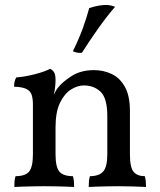

<svg xmlns="http://www.w3.org/2000/svg" viewBox="-20 -741 637 764"><path d="M111 -214V-325Q111 -348 106 -363.5Q101 -379 85 -387Q69 -395 36 -396Q36 -407 38 -416Q40 -425 45 -433Q76 -435 116 -445Q156 -455 179 -467Q188 -464 194.5 -454.5Q201 -445 201 -423ZM497 -127Q497 -75 511.5 -57.5Q526 -40 556 -40Q559 -31 560 -20.5Q561 -10 561 3Q539 2 511 1Q483 0 452 0Q432 0 410 0.5Q388 1 368 1.5Q348 2 333 3Q333 -10 334 -21Q335 -32 338 -40Q374 -40 390.5 -58.5Q407 -77 407 -127V-279Q407 -350 380.5 -375.5Q354 -401 314 -401Q288 -401 262 -384.5Q236 -368 218.5 -331.5Q201 -295 201 -234V-127Q201 -77 216 -58.5Q231 -40 270 -40Q273 -31 274 -20.5Q275 -10 275 3Q261 2 241 1.5Q221 1 198.5 0.5Q176 0 156 0Q136 0 114 0.5Q92 1 72 1.5Q52 2 37 3Q37 -10 38 -21Q39 -32 42 -40Q81 -40 96 -58.5Q111 -77 111 -127V-325L201 -423Q201 -411 199.5 -396Q198 -381 194 -364Q197 -369 200 -375.5Q203 -382 209 -390Q226 -413 263.5 -437.5Q301 -462 354 -462Q392 -462 424.5 -446.5Q457 -431 477 -395.5Q497 -360 497 -299ZM306 -531Q297 -530 287.5 -531.5Q278 -533 270 -537Q294 -586 309.5 -628.5Q325 -671 335 -709Q357 -716 375.5 -719Q394 -722 409 -721Q418 -720 425.5 -718Q433 -716 438 -714Q405 -676 370 -626.5Q335 -577 306 -531Z"/></svg>

Font: Vollkorn
Style: Regular
Weight: 400
Designer: Friedrich Althausen
Foundry: Friedrich Althausen
Version: Version 4.104